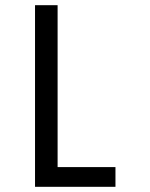

<svg xmlns="http://www.w3.org/2000/svg" viewBox="-20 -720 580 740"><path d="M202 -700V-76H425V0H115V-700Z"/></svg>

Font: Share Tech Mono
Style: Regular
Weight: 400
Designer: Ralph Oliver du Carrois
Foundry: Ralph Oliver du Carrois
Version: Version 1.003